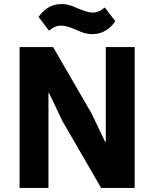

<svg xmlns="http://www.w3.org/2000/svg" viewBox="-20 -931 764 951"><path d="M437 -762C490 -762 527 -790 551 -826L499 -894C478 -877 463 -869 440 -869C414 -869 391 -879 362 -891C337 -902 315 -911 285 -911C232 -911 195 -883 171 -847L223 -779C244 -796 259 -804 282 -804C308 -804 331 -794 360 -782C385 -771 407 -762 437 -762ZM481 0H647V-698H504V-228H501L434 -368L243 -698H77V0H220V-470H223L290 -330Z"/></svg>

Font: IBM Plex Thai Looped
Style: Bold
Weight: 700
Designer: Mike Abbink, Paul van der Laan, Pieter van Rosmalen, Ben Mitchell, Mark Frömberg
Foundry: Bold Monday
Version: Version 1.0